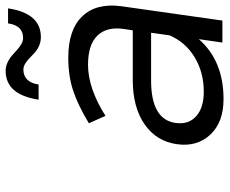

<svg xmlns="http://www.w3.org/2000/svg" viewBox="-84 -700 789 660"><g transform="rotate(-90 310.0 -370.5)"><path d="M144 -157.2Q153.8 -226.6 211.7 -267.1Q269.5 -307.6 361.8 -308.1H535.2L540 -338.9Q548.3 -397.5 517.1 -429.7Q485.8 -461.9 417 -461.9Q335.9 -461.9 241.2 -401.9L215.8 -459Q276.4 -495.6 326.9 -512.7Q377.4 -529.8 440.9 -529.8Q537.6 -529.8 583.5 -481.7Q629.4 -433.6 618.2 -348.1L568.8 0H493.2L504.9 -81.1Q430.7 3.9 298.8 3.9Q218.8 3.9 176.3 -42Q133.8 -87.9 144 -157.2ZM216.8 -160.2Q210.9 -116.2 240 -90.1Q269 -64 324.2 -64Q391.1 -64 443.1 -95.7Q495.1 -127.4 518.1 -182.1L526.9 -245.1H362.8Q228 -245.1 216.8 -160.2ZM296.9 -631.8Q314 -745.1 396 -745.1Q410.2 -745.1 423.8 -739Q437.5 -732.9 447.8 -723.9Q458 -714.8 467.8 -706.1Q477.5 -697.3 488 -691.2Q498.5 -685.1 508.8 -685.1Q551.8 -685.1 559.1 -736.8H610.8Q593.8 -624 512.2 -624Q496.1 -624 482.2 -630.1Q468.3 -636.2 458.3 -645.3Q448.2 -654.3 439.5 -663.1Q430.7 -671.9 420.4 -678Q410.2 -684.1 399.9 -684.1Q378.9 -684.1 365.7 -670.7Q352.5 -657.2 349.1 -631.8Z"/></g></svg>

Font: Trueno Light
Style: Italic
Weight: 300
Designer: Julieta Ulanovsky
Foundry: Julieta Ulanovsky
Version: Version 3.001b | FøM Fix